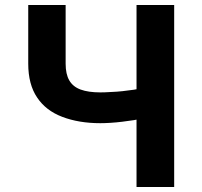

<svg xmlns="http://www.w3.org/2000/svg" viewBox="-20 -747 805 767"><path d="M92.8 -492.7V-727.1H242.2V-492.7Q242.2 -450.7 256.8 -425.8Q271.5 -400.4 302.2 -389.2Q333 -377.9 380.9 -377.9Q398.4 -377.9 421.4 -379.4Q447.3 -380.4 469.2 -382.8Q510.3 -387.7 515.6 -388.7Q540 -392.6 552.2 -397V-275.4Q540.5 -271.5 515.1 -267.1Q498.5 -264.6 468.3 -260.7Q444.8 -257.8 420.9 -256.3Q398.4 -254.9 380.9 -254.9Q294.9 -254.9 228.5 -280.3Q163.1 -305.2 128.4 -357.4Q92.8 -409.7 92.8 -492.7ZM525.4 0V-727.1H675.8V0Z"/></svg>

Font: My Font
Style: Bold
Weight: 500
Designer: Rasmus Andersson
Foundry: rsms
Version: Version 0.001